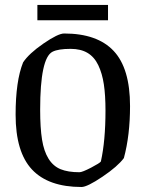

<svg xmlns="http://www.w3.org/2000/svg" viewBox="-20 -746 588 775"><path d="M130.9 -664.1V-726.1H416V-664.1ZM309.1 8.8Q175.3 8.8 109.1 -61.8Q43 -132.3 43 -283.2Q43 -418.9 73.2 -494.1Q96.7 -529.8 155.5 -570.3Q214.4 -610.8 238.8 -610.8Q372.6 -610.8 438.7 -540.5Q504.9 -470.2 504.9 -317.9Q504.9 -199.7 480 -107.9Q455.1 -74.2 393.6 -32.7Q332 8.8 309.1 8.8ZM300.8 -50.8Q312 -50.8 347.7 -69.3Q383.3 -87.9 387.2 -94.2Q405.8 -177.7 405.8 -299.8Q405.8 -361.3 399.2 -405.5Q392.6 -449.7 376.7 -482.9Q360.8 -516.1 333.3 -532.5Q305.7 -548.8 265.1 -548.8Q214.8 -548.8 191.9 -537.1Q142.1 -511.7 142.1 -303.2Q142.1 -229.5 149.7 -182.4Q157.2 -135.3 176 -105.2Q194.8 -75.2 224.6 -63Q254.4 -50.8 300.8 -50.8Z"/></svg>

Font: Grenze
Style: Regular
Weight: 400
Designer: Renata Polastri
Foundry: Omnibus-Type
Version: Version 1.002;PS 001.002;hotconv 1.0.88;makeotf.lib2.5.64775